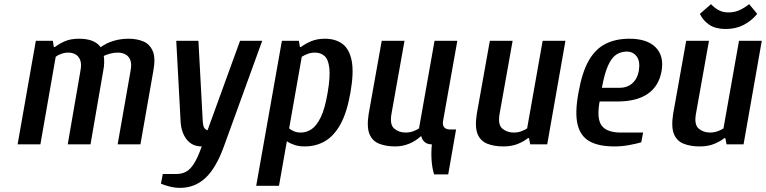

<svg xmlns="http://www.w3.org/2000/svg" viewBox="-20 -697 3698 927"><path d="M65 0 153 -500H235L240 -470H245Q266 -486 293.5 -498Q321 -510 362 -510Q399 -510 425 -500Q451 -490 466 -469Q493 -489 527.5 -499.5Q562 -510 601 -510Q641 -510 672 -497Q703 -484 717.5 -450.5Q732 -417 720 -353L658 0H548L610 -353Q617 -388 609 -407.5Q601 -427 584.5 -435Q568 -443 549 -443Q529 -443 511.5 -438Q494 -433 481 -427Q483 -416 483 -396Q483 -376 478 -353L417 0H307L368 -353Q375 -388 367 -407.5Q359 -427 343.5 -435Q328 -443 311 -443Q292 -443 275.5 -437Q259 -431 249 -423L175 0Z M850 210Q823 210 798.5 203.5Q774 197 757 190L766 143H832Q857 143 877.5 132.5Q898 122 916.5 93Q935 64 954 10Q908 10 881.5 -23.5Q855 -57 852 -110L831 -500H938L959 -110Q961 -83 969.5 -75.5Q978 -68 982 -68L1139 -500H1246L1061 10Q1023 115 971.5 162.5Q920 210 850 210Z M1217 200 1341 -500H1423L1428 -470H1433Q1454 -486 1482.5 -498Q1511 -510 1549 -510Q1600 -510 1633.5 -485Q1667 -460 1678 -403.5Q1689 -347 1672 -250Q1655 -153 1623.5 -96.5Q1592 -40 1548.5 -15Q1505 10 1451 10Q1424 10 1402.5 3Q1381 -4 1365 -15L1327 200ZM1432 -57Q1460 -57 1484.5 -73.5Q1509 -90 1529 -131.5Q1549 -173 1562 -250Q1575 -327 1570 -369Q1565 -411 1546.5 -427Q1528 -443 1501 -443Q1482 -443 1466 -437Q1450 -431 1437 -423L1376 -77Q1384 -70 1398.5 -63.5Q1413 -57 1432 -57Z M2076 145Q2067 118 2064 80Q2061 42 2065 0Q2043 0 2030 -11.5Q2017 -23 2015 -38H2010Q1987 -16 1955 -3Q1923 10 1888 10Q1844 10 1811 -3Q1778 -16 1764 -49.5Q1750 -83 1760 -147L1823 -500H1933L1870 -147Q1861 -95 1883.5 -76Q1906 -57 1939 -57Q1958 -57 1975.5 -63.5Q1993 -70 2003 -77L2078 -500H2188L2119 -112Q2116 -93 2124.5 -82.5Q2133 -72 2152 -72H2182L2144 145Z M2410 10Q2366 10 2333 -3Q2300 -16 2286 -49.5Q2272 -83 2282 -147L2345 -500H2455L2392 -147Q2383 -95 2405.5 -76Q2428 -57 2461 -57Q2480 -57 2497.5 -63.5Q2515 -70 2525 -77L2600 -500H2710L2622 0H2540L2534 -30H2529Q2509 -14 2479.5 -2Q2450 10 2410 10Z M2947 10Q2870 10 2826 -15Q2782 -40 2768.5 -96.5Q2755 -153 2773 -250Q2790 -347 2822 -403.5Q2854 -460 2903 -485Q2952 -510 3019 -510Q3105 -510 3146 -468Q3187 -426 3174 -353Q3161 -281 3107.5 -244Q3054 -207 2960 -207H2875Q2860 -124 2885 -90.5Q2910 -57 2978 -57H3085L3076 -10Q3053 -3 3017.5 3.5Q2982 10 2947 10ZM2886 -273H2971Q3008 -273 3032.5 -294.5Q3057 -316 3064 -353Q3072 -400 3054.5 -424Q3037 -448 3006 -448Q2979 -448 2956.5 -434Q2934 -420 2916.5 -382Q2899 -344 2886 -273Z M3358 10Q3314 10 3281 -3Q3248 -16 3234 -49.5Q3220 -83 3230 -147L3293 -500H3403L3340 -147Q3331 -95 3353.5 -76Q3376 -57 3409 -57Q3428 -57 3445.5 -63.5Q3463 -70 3473 -77L3548 -500H3658L3570 0H3488L3482 -30H3477Q3457 -14 3427.5 -2Q3398 10 3358 10ZM3484 -557Q3435 -557 3405 -577Q3375 -597 3359 -630L3413 -677Q3426 -662 3447 -649.5Q3468 -637 3498 -637Q3528 -637 3553.5 -649.5Q3579 -662 3597 -677L3636 -630Q3609 -597 3571 -577Q3533 -557 3484 -557Z"/></svg>

Font: Cuprum SemiBold
Style: Italic
Weight: 600
Italic angle: -10°
Version: Version 3.000